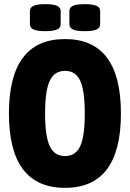

<svg xmlns="http://www.w3.org/2000/svg" viewBox="-20 -896 624 924"><path d="M293 8Q23 8 23 -350Q23 -708 293 -708Q562 -708 562 -350Q562 8 293 8ZM293 -145Q344 -145 366 -192.5Q388 -240 388 -350Q388 -460 366 -507.5Q344 -555 293 -555Q242 -555 219.5 -507.5Q197 -460 197 -350Q197 -240 219.5 -192.5Q242 -145 293 -145ZM388 -746Q348 -746 331 -754Q314 -762 314 -779V-843Q314 -860 331 -868Q348 -876 388 -876Q427 -876 444.5 -868Q462 -860 462 -843V-779Q462 -762 444.5 -754Q427 -746 388 -746ZM198 -746Q159 -746 141.5 -754Q124 -762 124 -779V-843Q124 -860 141.5 -868Q159 -876 198 -876Q237 -876 254.5 -868Q272 -860 272 -843V-779Q272 -762 254.5 -754Q237 -746 198 -746Z"/></svg>

Font: Asap Condensed ExtraBold
Style: Regular
Weight: 800
Width: 3
Designer: Pablo Cosgaya
Foundry: Omnibus-Type
Version: Version 3.001; ttfautohint (v1.8.4.7-5d5b)